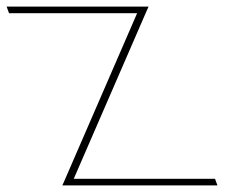

<svg xmlns="http://www.w3.org/2000/svg" viewBox="-154 -573 749 583"><path d="M-116.6 -533H-126.6L-133.9 -553H-123.9H276.1H286.1H297.1L290 -537L69.9 -30H488.9H498.9L506.3 -10H496.3H56.3H46.3H35.3L42.4 -26L262.4 -533Z"/></svg>

Font: Nordica Plus
Style: NordicaClassicUltraLightOpObl
Weight: 300
Version: Version 1